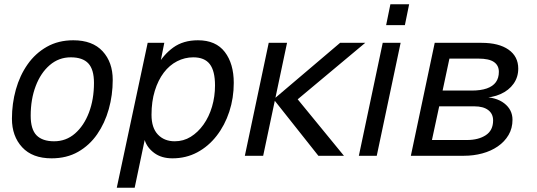

<svg xmlns="http://www.w3.org/2000/svg" viewBox="-20 -731 2519 901"><path d="M222 12Q132 12 84 -40Q36 -92 36 -174Q36 -245 54.5 -311Q73 -377 109.5 -429Q146 -481 200 -511.5Q254 -542 324 -542Q414 -542 461.5 -490.5Q509 -439 509 -356Q509 -285 490.5 -219Q472 -153 436 -101Q400 -49 346.5 -18.5Q293 12 222 12ZM234 -68Q290 -68 332 -104.5Q374 -141 397.5 -203Q421 -265 421 -342Q421 -405 394.5 -433.5Q368 -462 312 -462Q256 -462 213.5 -425.5Q171 -389 147.5 -327Q124 -265 124 -188Q124 -124 151.5 -96Q179 -68 234 -68Z M528 150 673 -530H751L727 -410L715 -418Q746 -474 793 -508Q840 -542 909 -542Q993 -542 1035 -487Q1077 -432 1077 -342Q1077 -271 1056 -207Q1035 -143 996.5 -93.5Q958 -44 905.5 -16Q853 12 789 12Q738 12 704 -13Q670 -38 659 -74L612 150ZM800 -68Q841 -68 875 -89Q909 -110 935 -146.5Q961 -183 975 -230.5Q989 -278 989 -330Q989 -398 964.5 -430Q940 -462 887 -462Q847 -462 811 -443.5Q775 -425 748.5 -390Q722 -355 706.5 -305Q691 -255 691 -192Q691 -131 721 -99.5Q751 -68 800 -68Z M1474 0 1264 -265H1377L1594 0ZM1129 0 1241 -530H1327L1215 0ZM1264 -265 1576 -530H1694L1377 -265Z M1664 0 1776 -530H1860L1748 0ZM1792 -613 1812 -711H1900L1880 -613Z M1908 0 2020 -530H2240Q2321 -530 2366.5 -498Q2412 -466 2412 -409Q2412 -369 2390 -338Q2368 -307 2329 -289.5Q2290 -272 2239 -272L2240 -276Q2308 -276 2346.5 -246Q2385 -216 2385 -169Q2385 -129 2366.5 -97.5Q2348 -66 2316 -44Q2284 -22 2243 -11Q2202 0 2157 0ZM2007 -74H2172Q2225 -74 2259.5 -96.5Q2294 -119 2294 -166Q2294 -197 2271 -214.5Q2248 -232 2206 -232H2041ZM2057 -306H2193Q2236 -306 2264.5 -316Q2293 -326 2307 -345.5Q2321 -365 2321 -394Q2321 -424 2298 -440Q2275 -456 2225 -456H2089Z"/></svg>

Font: Geist
Style: Italic
Weight: 400
Italic angle: -12°
Designer: Basement.studio, Andrés Briganti, Mateo Zaragoza
Foundry: Basement.studio, Vercel, Andrés Briganti, Guido Ferreyra, Mateo Zaragoza
Version: Version 1.500